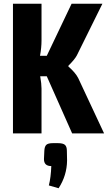

<svg xmlns="http://www.w3.org/2000/svg" viewBox="-20 -710 574 1022"><path d="M534 0H364L229 -304H194Q201 -264 201 -238V0H49V-690H201V-495Q201 -456 193 -413H229L361 -690H525L389 -415Q378 -394 344 -360V-356Q381 -324 396 -295ZM261 52H289Q315 52 325.5 61Q336 70 336 93L337 145Q336 224 292 292L240 277Q251 234 253 174Q214 174 214 137L216 93Q217 70 226.5 61Q236 52 261 52Z"/></svg>

Font: exo2condensed_b
Style: Bold
Weight: 700
Width: 3
Designer: Natanael Gama
Version: Version 1.001;PS 001.001;hotconv 1.0.70;makeotf.lib2.5.58329